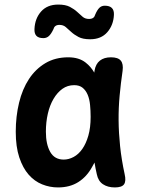

<svg xmlns="http://www.w3.org/2000/svg" viewBox="-20 -811 640 841"><path d="M234 10Q198 10 164.5 -3.5Q131 -17 105.5 -46Q80 -75 64.5 -121.5Q49 -168 49 -234Q49 -301 63.5 -361Q78 -421 107 -465Q136 -509 179 -534.5Q222 -560 279 -560Q326 -560 355 -537Q378 -519 393 -493Q394 -497 394 -501Q399 -531 417.5 -545.5Q436 -560 466 -560Q497 -560 509 -545.5Q521 -531 517 -501Q509 -446 504 -392Q499 -338 499.5 -283.5Q500 -229 506 -171Q512 -113 526 -48Q533 -18 523.5 -4Q514 10 483 10Q452 10 431 -4Q410 -18 404 -48Q398 -74 394 -99Q389 -89 383 -79Q360 -37 323 -13.5Q286 10 234 10ZM259 -112Q281 -112 302.5 -123.5Q324 -135 340.5 -158.5Q357 -182 367 -217Q377 -252 377 -299Q377 -326 374.5 -351.5Q372 -377 364 -396Q356 -415 342 -426.5Q328 -438 305 -438Q276 -438 253.5 -422Q231 -406 214.5 -378Q198 -350 189.5 -313Q181 -276 181 -234Q181 -179 200 -145.5Q219 -112 259 -112ZM214 -683Q204 -662 194 -653Q184 -644 170 -644Q149 -644 139.5 -654Q130 -664 131 -684Q133 -730 160 -760.5Q187 -791 235 -791Q267 -791 286 -781Q305 -771 318 -759Q331 -747 342 -737.5Q353 -728 370 -728Q376 -728 381 -729.5Q386 -731 389 -733.5Q392 -736 394 -739.5Q396 -743 397 -747Q406 -768 415.5 -777Q425 -786 439 -786Q460 -786 470 -776Q480 -766 479 -746Q477 -701 450 -670Q423 -639 375 -639Q343 -639 324 -649Q305 -659 292 -671Q279 -683 268 -692.5Q257 -702 240 -702Q234 -702 229.5 -700.5Q225 -699 222 -696.5Q219 -694 217 -690.5Q215 -687 214 -683Z"/></svg>

Font: Maple Mono NL
Style: Bold
Weight: 700
Monospace: yes
Designer: subframe7536
Version: Version 7.000